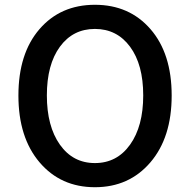

<svg xmlns="http://www.w3.org/2000/svg" viewBox="-20 -770 794 803"><path d="M609 -91Q520 13 377 13Q234 13 145.5 -91Q57 -195 57 -370.5Q57 -546 145 -648Q233 -750 377 -750Q521 -750 609.5 -648Q698 -546 698 -370.5Q698 -195 609 -91ZM230.5 -165Q285 -88 377 -88Q469 -88 524 -165Q579 -242 579 -371Q579 -500 524 -574.5Q469 -649 377 -649Q285 -649 230.5 -574.5Q176 -500 176 -371Q176 -242 230.5 -165Z"/></svg>

Font: Swei Half Moon CJK TC
Style: Medium
Weight: 500
Version: Version 2.125